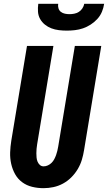

<svg xmlns="http://www.w3.org/2000/svg" viewBox="-20 -975 564 1003"><path d="M207 8Q177 8 148 1Q119 -6 96 -23Q73 -40 59 -65Q45 -90 38.5 -119Q32 -148 33 -178.5Q34 -209 39 -240L121 -735H259L174 -221Q172 -209 171 -197.5Q170 -186 170 -174.5Q170 -163 171 -152Q172 -141 176 -131Q180 -121 188 -113.5Q196 -106 208 -106Q219 -106 230 -111Q241 -116 249.5 -124.5Q258 -133 263.5 -143.5Q269 -154 273 -165Q277 -176 279.5 -187Q282 -198 284 -209L371 -735H509L419 -190Q415 -165 407.5 -140Q400 -115 386 -91.5Q372 -68 352.5 -48.5Q333 -29 309 -16Q285 -3 259 2.5Q233 8 207 8ZM329 -815Q308 -815 287.5 -817.5Q267 -820 248.5 -827Q230 -834 214.5 -846.5Q199 -859 189.5 -876Q180 -893 178.5 -913.5Q177 -934 180 -955H284Q282 -943 285.5 -931.5Q289 -920 298 -913Q307 -906 319 -903.5Q331 -901 343 -901Q355 -901 368 -903.5Q381 -906 392 -913Q403 -920 410.5 -931.5Q418 -943 420 -955H524Q521 -934 512.5 -913.5Q504 -893 488.5 -876Q473 -859 453.5 -846.5Q434 -834 413.5 -827Q393 -820 371.5 -817.5Q350 -815 329 -815Z"/></svg>

Font: Iosevka Heavy Oblique
Style: Regular
Weight: 900
Italic angle: -9°
Monospace: yes
Designer: Belleve Invis
Foundry: Belleve Invis
Version: Version 32.5.0; ttfautohint (v1.8.4)